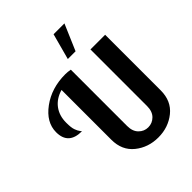

<svg xmlns="http://www.w3.org/2000/svg" viewBox="-271 -1153 1314 1314"><g transform="rotate(-45 385.5 -496.5)"><path d="M17 -513Q17 -609 113 -679.5Q209 -750 342 -750Q365 -750 391 -745V-200Q391 -148 419.5 -119.5Q448 -91 487 -91Q527 -91 555.5 -119.5Q584 -148 584 -200V-748H726V-210Q726 -107 655 -50Q584 7 487 7Q390 7 319 -50Q248 -107 248 -210V-692Q183 -673 147.5 -626Q112 -579 112 -510Q112 -487 114 -469Q116 -451 121 -438Q126 -425 129.5 -418.5Q133 -412 139.5 -403Q146 -394 147 -393Q17 -393 17 -513ZM428 -811 479 -1000H584L503 -811Z"/></g></svg>

Font: Lobster Two
Style: Bold
Weight: 700
Designer: Pablo Impallari
Foundry: Pablo Impallari. www.impallari.com
Version: Version 1.006